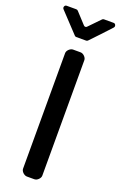

<svg xmlns="http://www.w3.org/2000/svg" viewBox="-189 -986 649 1034"><g transform="rotate(20 135.5 -469.0)"><path d="M2 -937.5H56.6Q63.5 -937.5 67.4 -932.6Q89.8 -908.2 125 -870.1Q128.9 -865.2 134.8 -865.2Q140.6 -865.2 144.5 -870.1Q170.9 -896.5 206.1 -933.6Q210 -937.5 215.8 -937.5H270.5Q279.3 -937.5 282.7 -929.2Q286.1 -920.9 280.3 -914.1Q225.6 -854.5 173.8 -800.8Q169.9 -796.9 164.1 -796.9H107.4Q101.6 -796.9 97.7 -801.8L-7.8 -914.1Q-13.7 -920.9 -10.3 -929.2Q-6.8 -937.5 2 -937.5ZM81.1 -694.3Q81.1 -706.1 91.8 -716.8Q103.5 -727.5 115.2 -727.5Q126 -727.5 136.7 -727.5Q146.5 -727.5 157.2 -727.5Q169.9 -727.5 180.7 -716.8Q191.4 -706.1 191.4 -694.3Q191.4 -529.3 191.4 -363.3Q191.4 -198.2 191.4 -33.2Q191.4 -21.5 180.7 -10.7Q169.9 0 157.2 0Q146.5 0 136.7 0Q126 0 115.2 0Q103.5 0 91.8 -10.7Q81.1 -21.5 81.1 -33.2Q81.1 -198.2 81.1 -363.3Q81.1 -529.3 81.1 -694.3Z"/></g></svg>

Font: DeepSea
Style: Medium
Weight: 500
Designer: Stem
Version: Version 3.019;git-0a5106e0b